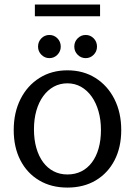

<svg xmlns="http://www.w3.org/2000/svg" viewBox="-20 -829 608 865"><path d="M283.7 16.1Q210.9 16.1 156.5 -16.3Q102 -48.6 71.9 -107Q41.8 -165.3 41.8 -243.1Q41.8 -322 72.5 -382.7Q103.1 -443.5 157.8 -477.8Q212.4 -512.2 283.7 -512.2Q355.4 -512.2 410 -477.8Q464.6 -443.5 495.4 -382.7Q526.2 -322 526.2 -243.1Q526.2 -165.5 496.1 -107.1Q465.9 -48.8 411.4 -16.3Q356.9 16.1 283.7 16.1ZM283.7 -43Q318.4 -43 346.4 -56.9Q374.3 -70.9 394.1 -97.3Q413.9 -123.6 424.3 -160.6Q434.8 -197.6 434.8 -243.1Q434.8 -289.2 423.8 -327.6Q412.9 -366 392.8 -394.2Q372.6 -422.5 344.9 -438.1Q317.1 -453.6 283.7 -453.6Q250.1 -453.6 222.4 -438.6Q194.8 -423.5 174.6 -395.7Q154.5 -368 143.7 -330Q133 -292 133 -246.2Q133 -200.2 143.7 -162.7Q154.4 -125.1 174.2 -98.3Q194 -71.6 221.7 -57.3Q249.4 -43 283.7 -43ZM366 -567.1Q345 -567.1 329.9 -582.3Q314.7 -597.5 314.7 -619Q314.7 -641.1 329.9 -656.3Q345 -671.5 366 -671.5Q387.1 -671.5 402 -656.3Q417 -641.1 417 -619Q417 -597.5 402 -582.3Q386.9 -567.1 366 -567.1ZM202.6 -567.1Q181.7 -567.1 166.5 -582.3Q151.4 -597.5 151.4 -619Q151.4 -641.1 166.3 -656.3Q181.3 -671.5 202.5 -671.5Q223.7 -671.5 238.7 -656.3Q253.7 -641.1 253.7 -619Q253.7 -597.5 238.6 -582.3Q223.6 -567.1 202.6 -567.1ZM137.1 -755.7V-808.5H430.8V-755.7Z"/></svg>

Font: Russolo 10pt ExtraLight
Style: Regular
Weight: 200
Designer: Micah Stupak-Hahn
Version: Version 1.000